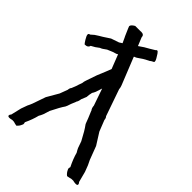

<svg xmlns="http://www.w3.org/2000/svg" viewBox="-226 -854 952 952"><g transform="rotate(45 249.5 -378.5)"><path d="M74.7 4.9Q68.8 3.4 63 2.4Q57.1 1.5 52.7 -0.5L41 -1Q29.8 2 22.9 2Q12.2 2 12.2 -4.9Q12.2 -10.7 18.1 -16.6L31.2 -71.8Q33.7 -80.1 43 -104.5Q49.3 -116.7 54.2 -129.4L78.1 -198.2L113.8 -259.8L129.4 -301.3Q130.4 -314.5 136.2 -320.3L147 -347.7Q148.4 -354.5 156.2 -375Q157.2 -386.7 161.1 -397L180.7 -454.1Q203.1 -507.3 210.4 -527.8L181.2 -602.5L180.7 -602.1Q176.8 -598.6 173.3 -597.7Q157.7 -594.2 126.5 -580.1L108.4 -567.4Q101.6 -563 95.2 -561Q77.6 -546.4 55.7 -535.6Q52.2 -519.5 32.2 -519.5H29.3Q26.4 -523.4 23.2 -527.3Q20 -531.2 15.6 -539.1Q4.9 -556.6 4.9 -564.5Q4.9 -571.8 14.2 -573.2L31.2 -587.9Q35.2 -591.3 49.3 -599.6Q59.1 -604.5 101.6 -632.8L143.1 -647L158.2 -656.7Q151.4 -672.4 146.5 -682.1Q145 -684.1 142.1 -690.9Q133.8 -711.4 126 -728Q121.6 -738.3 121.6 -739.3Q121.6 -750 142.1 -761.7H177.7L184.1 -762.2Q204.6 -762.2 204.6 -743.7Q218.8 -708 222.2 -700.7L248 -718.3Q273.4 -732.4 298.3 -748Q301.8 -752.9 305.2 -752.9Q310.5 -752.9 317.1 -742.7Q323.7 -732.4 329.8 -722.2Q335.9 -711.9 335.9 -706.1Q335.9 -703.1 334.5 -701.2Q320.8 -694.8 314.5 -689Q310.5 -686.5 309.1 -686.5Q286.6 -675.8 259.3 -655.8Q253.9 -652.3 248 -650.9L245.1 -648.4L302.2 -505.9Q306.6 -495.1 307.6 -482.9Q312 -471.7 356.4 -342.8Q362.8 -336.9 363.8 -323.7L386.7 -265.6L425.8 -203.6L452.6 -132.8Q458 -120.1 464.8 -107.4Q475.1 -82.5 477.5 -74.2L492.2 -18.1Q498.5 -11.7 498.5 -5.9Q498.5 1 486.8 1Q479 1 466.8 -2L454.1 -1.5Q448.7 0.5 442.4 1.5Q436 2.4 429.7 3.9Q416.5 -5.9 409.7 -22Q407.7 -24.4 407.7 -28.3Q407.7 -32.7 409.7 -39.1Q390.6 -77.1 381.3 -111.8Q375 -121.6 369.6 -133.3L357.4 -168Q330.6 -219.2 314.5 -240.2Q312.5 -242.2 309.6 -250Q304.2 -266.1 285.6 -309.6V-311Q277.3 -320.8 276.4 -337.4Q255.9 -397.5 245.6 -426.3Q243.7 -421.4 234.9 -393.1Q231 -383.3 225.6 -375.5Q221.2 -357.4 220.7 -342.3Q214.8 -326.7 209.5 -314.9Q207.5 -298.3 200.7 -289.1V-287.6Q188.5 -259.8 184.1 -244.1Q181.2 -236.3 179.7 -234.4Q165 -213.9 140.1 -163.6L129.4 -129.9Q124.5 -117.7 118.7 -108.4Q110.4 -74.2 92.8 -37.1Q94.7 -31.2 94.7 -26.9Q94.7 -22.9 92.8 -20.5Q86.9 -4.9 74.7 4.9Z"/></g></svg>

Font: Kurland
Style: Regular
Weight: 400
Designer: GGBot
Version: 0.22